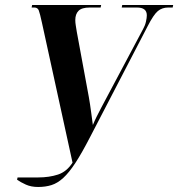

<svg xmlns="http://www.w3.org/2000/svg" viewBox="-20 -734 710 765"><path d="M48 -18 50 -27H132Q176 -27 211 -38.5Q246 -50 269 -86L147 -644Q139 -681 134.5 -692.5Q130 -704 117 -704H106L108 -714H383L381 -704H337Q306 -704 293 -691Q280 -678 280 -654Q280 -644 282 -632Q284 -620 286 -607L334 -347Q339 -319 343 -288Q347 -257 350 -236Q357 -253 365 -269Q373 -285 384 -306L550 -618Q558 -632 561.5 -647.5Q565 -663 565 -673Q565 -704 526 -704H465L467 -714H670L668 -704H650Q626 -704 609 -690Q592 -676 568 -629L339 -188Q306 -124 280.5 -85Q255 -46 232 -25Q209 -4 185 3.5Q161 11 132 11Q104 11 83 1.5Q62 -8 48 -18Z"/></svg>

Font: Noto Serif Display ExtraCondensed
Style: Bold Italic
Weight: 700
Width: 2
Italic angle: -12°
Designer: Monotype Design Team
Foundry: Monotype Imaging Inc.
Version: Version 2.009